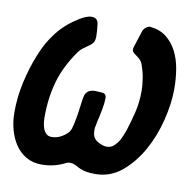

<svg xmlns="http://www.w3.org/2000/svg" viewBox="-69 -639 729 717"><g transform="rotate(10 295.5 -280.5)"><path d="M134 8Q100 8 75 -6.5Q50 -21 33.5 -45.5Q17 -70 8.5 -101.5Q0 -133 0 -167Q0 -224 12.5 -281Q25 -338 47 -392Q67 -443 99 -483Q131 -523 177 -551Q188 -558 200 -563Q212 -568 223 -568Q247 -568 249 -542Q250 -531 251 -521Q252 -511 252 -500Q252 -485 248 -477.5Q244 -470 237 -465Q232 -461 227.5 -458Q223 -455 218 -451Q205 -443 194 -429Q150 -367 132 -305Q114 -243 114 -167Q114 -158 115.5 -146.5Q117 -135 121 -124.5Q125 -114 132.5 -107Q140 -100 152 -100Q170 -100 185 -107.5Q200 -115 211 -126Q217 -131 221 -141Q223 -144 223.5 -148Q224 -152 226 -157Q228 -166 230 -176.5Q232 -187 234 -198Q237 -218 239.5 -238Q242 -258 244 -267Q249 -294 276 -297Q284 -298 292 -297Q300 -296 308 -296Q326 -296 326 -277Q326 -259 321 -233Q316 -207 311 -187Q309 -175 308 -170Q306 -165 306 -160Q306 -155 306 -150Q306 -124 325.5 -112Q345 -100 361 -100Q378 -100 389 -110.5Q400 -121 406 -131Q412 -142 416.5 -153Q421 -164 424 -172Q436 -209 445 -246.5Q454 -284 454 -326Q454 -351 449.5 -377Q445 -403 436 -427Q431 -439 420 -448Q418 -450 412 -454Q411 -455 405 -459Q395 -467 395 -474Q395 -479 397 -485L417 -547Q419 -555 427.5 -562Q436 -569 442 -569H445Q482 -565 506.5 -545.5Q531 -526 546 -496.5Q561 -467 567 -430.5Q573 -394 573 -356Q573 -302 557.5 -238.5Q542 -175 512 -120.5Q482 -66 438 -29Q394 8 336 8Q314 8 296.5 4Q279 0 261 -11Q256 -13 251 -15Q246 -17 238 -17Q228 -17 220 -12Q179 8 134 8Z"/></g></svg>

Font: Bangerz
Style: Regular
Weight: 400
Designer: vernon adams
Foundry: Vernon Adams
Version: Version 2.10;February 7, 2025;FontCreator 13.0.0.2683 64-bit